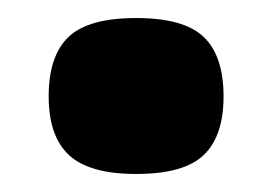

<svg xmlns="http://www.w3.org/2000/svg" viewBox="-20 -418 302 213"><path d="M34 -311Q34 -356 56 -377Q78 -398 131 -398Q184 -398 206 -377Q228 -356 228 -311Q228 -267 206 -246Q184 -225 131 -225Q79 -225 56.5 -246Q34 -267 34 -311Z"/></svg>

Font: Georama SemiExpanded
Style: Bold
Weight: 700
Width: 6
Designer: Jean-Baptiste Levee
Foundry: Production Type
Version: Version 1.001